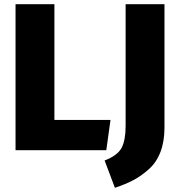

<svg xmlns="http://www.w3.org/2000/svg" viewBox="-20 -715 855 914"><path d="M239 -695V-144H506L486 0H54V-695ZM763 -695V-108Q763 -42 744 8Q725 58 688.5 90.5Q652 123 615 142.5Q578 162 527 179L478 49Q540 25 559 -11.5Q578 -48 578 -115V-695Z"/></svg>

Font: FiraGO ExtraBold
Style: Regular
Weight: 800
Designer: bBox Type
Foundry: bBox Type GmbH
Version: Version 1.001;PS 001.001;hotconv 1.0.88;makeotf.lib2.5.64775